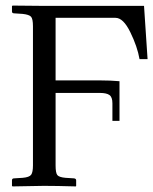

<svg xmlns="http://www.w3.org/2000/svg" viewBox="-20 -666 549 688"><path d="M496.1 -645 508.8 -454.1H480Q472.2 -499 447 -550.5Q421.9 -602.1 394 -602.1H179.2V-377.9H337.9Q375 -377.9 408.2 -375V-232.9H382.8V-295.9Q382.8 -317.9 372.3 -325.4Q361.8 -333 337.9 -333H179.2V-73.2Q179.2 -46.4 185.5 -38.6Q191.9 -30.8 214.8 -28.8L245.1 -26.9Q252.9 -25.9 252.9 -20V0L252 2Q182.1 0 137.2 0L24.9 2L22.9 0V-20Q22.9 -26.9 30.8 -26.9L61 -28.8Q85 -30.8 91.6 -39.8Q98.1 -48.8 98.1 -73.2V-571.8Q98.1 -598.6 91.1 -606.2Q84 -613.8 61 -616.2L30.8 -618.2Q22.9 -618.2 22.9 -625V-644L24.9 -646L128.9 -645Z"/></svg>

Font: Linux Libertine Display
Style: Regular
Weight: 400
Designer: Philipp H. Poll
Foundry: Philipp H. Poll
Version: Version 5.0.9